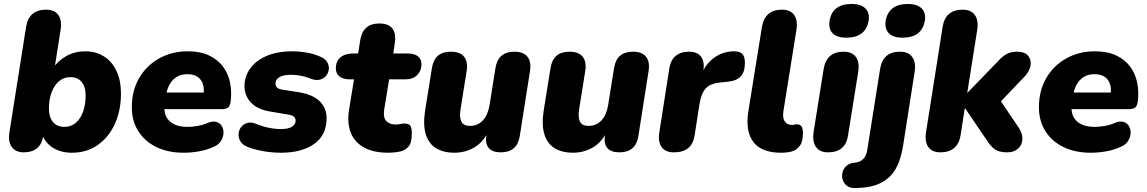

<svg xmlns="http://www.w3.org/2000/svg" viewBox="-20 -763 5812 973"><path d="M344 11Q291 11 251 -12.5Q211 -36 194 -81L207 -122L200 -80Q195 -36 169.5 -13.5Q144 9 100 9Q59 9 39.5 -18.5Q20 -46 28 -94L112 -626Q119 -670 144.5 -692Q170 -714 214 -714Q256 -714 275.5 -687Q295 -660 287 -611L256 -414H246Q274 -456 317 -479.5Q360 -503 411 -503Q466 -503 507 -477Q548 -451 570.5 -403Q593 -355 593 -289Q593 -203 562 -135Q531 -67 475 -28Q419 11 344 11ZM306 -120Q340 -120 364 -140.5Q388 -161 401 -197Q414 -233 414 -279Q414 -324 393.5 -348Q373 -372 337 -372Q303 -372 279 -351.5Q255 -331 241.5 -295Q228 -259 228 -213Q228 -168 249 -144Q270 -120 306 -120Z M911 11Q832 11 773 -17.5Q714 -46 681 -98Q648 -150 648 -219Q648 -304 685.5 -368Q723 -432 787.5 -467.5Q852 -503 931 -503Q995 -503 1039.5 -482Q1084 -461 1110.5 -425Q1137 -389 1146 -343.5Q1155 -298 1149 -250Q1146 -225 1135 -217.5Q1124 -210 1106 -210H793L805 -294H1027L1011 -281Q1016 -312 1008.5 -336Q1001 -360 981.5 -373.5Q962 -387 929 -387Q897 -387 875 -373Q853 -359 839.5 -335Q826 -311 822 -281L815 -242Q806 -183 837 -151.5Q868 -120 931 -120Q954 -120 982.5 -125Q1011 -130 1032 -140Q1059 -151 1077.5 -145Q1096 -139 1105 -122.5Q1114 -106 1112.5 -86Q1111 -66 1099 -47.5Q1087 -29 1063 -19Q1028 -3 988.5 4Q949 11 911 11Z M1404 11Q1358 11 1314 3Q1270 -5 1238 -17Q1211 -27 1199.5 -45Q1188 -63 1189 -83Q1190 -103 1201 -118Q1212 -133 1231.5 -139.5Q1251 -146 1276 -136Q1307 -123 1340 -116Q1373 -109 1403 -109Q1442 -109 1460 -121Q1478 -133 1478 -151Q1478 -165 1468.5 -172.5Q1459 -180 1437 -183L1348 -198Q1286 -208 1252.5 -242.5Q1219 -277 1219 -328Q1219 -374 1246.5 -414Q1274 -454 1328.5 -478.5Q1383 -503 1465 -503Q1495 -503 1531.5 -497Q1568 -491 1598 -478Q1625 -468 1636.5 -450.5Q1648 -433 1646.5 -414Q1645 -395 1634 -380.5Q1623 -366 1603 -360Q1583 -354 1558 -363Q1535 -373 1507.5 -378.5Q1480 -384 1455 -384Q1414 -384 1395 -371.5Q1376 -359 1376 -339Q1376 -328 1383.5 -320Q1391 -312 1409 -309L1498 -295Q1567 -283 1601 -249Q1635 -215 1635 -164Q1635 -78 1572 -33.5Q1509 11 1404 11Z M1948 11Q1872 11 1824 -16Q1776 -43 1757.5 -91Q1739 -139 1748 -201L1774 -361H1752Q1719 -361 1700.5 -375.5Q1682 -390 1682 -417Q1682 -453 1705.5 -472.5Q1729 -492 1770 -492H1795L1806 -562Q1813 -603 1837 -623.5Q1861 -644 1902 -644Q1948 -644 1968 -619Q1988 -594 1981 -547L1973 -492H2045Q2078 -492 2097 -478.5Q2116 -465 2116 -437Q2116 -405 2094.5 -383Q2073 -361 2036 -361H1952L1927 -208Q1921 -167 1937.5 -149.5Q1954 -132 1984 -132Q1999 -132 2009 -134.5Q2019 -137 2031 -137Q2050 -137 2058.5 -127Q2067 -117 2067 -88Q2067 -39 2050 -20Q2033 -1 2007 5Q1993 8 1977.5 9.5Q1962 11 1948 11Z M2281 11Q2229 11 2191.5 -11Q2154 -33 2138.5 -80Q2123 -127 2134 -201L2169 -419Q2176 -461 2200 -481Q2224 -501 2265 -501Q2311 -501 2331.5 -476Q2352 -451 2345 -404L2313 -204Q2308 -165 2319 -145Q2330 -125 2362 -125Q2401 -125 2427 -153Q2453 -181 2461 -231L2491 -419Q2498 -461 2522 -481Q2546 -501 2587 -501Q2632 -501 2652.5 -476Q2673 -451 2666 -404L2614 -73Q2601 9 2518 9Q2476 9 2457 -12.5Q2438 -34 2445 -81L2453 -135L2452 -91Q2425 -39 2380.5 -14Q2336 11 2281 11Z M2882 11Q2830 11 2792.5 -11Q2755 -33 2739.5 -80Q2724 -127 2735 -201L2770 -419Q2777 -461 2801 -481Q2825 -501 2866 -501Q2912 -501 2932.5 -476Q2953 -451 2946 -404L2914 -204Q2909 -165 2920 -145Q2931 -125 2963 -125Q3002 -125 3028 -153Q3054 -181 3062 -231L3092 -419Q3099 -461 3123 -481Q3147 -501 3188 -501Q3233 -501 3253.5 -476Q3274 -451 3267 -404L3215 -73Q3202 9 3119 9Q3077 9 3058 -12.5Q3039 -34 3046 -81L3054 -135L3053 -91Q3026 -39 2981.5 -14Q2937 11 2882 11Z M3395 9Q3353 9 3333.5 -17Q3314 -43 3321 -90L3372 -417Q3379 -459 3404.5 -480Q3430 -501 3472 -501Q3514 -501 3533 -475.5Q3552 -450 3544 -402L3539 -371H3530Q3548 -430 3592.5 -465.5Q3637 -501 3695 -503Q3727 -504 3741 -490.5Q3755 -477 3755 -445Q3755 -398 3733.5 -375.5Q3712 -353 3668 -349L3631 -345Q3579 -340 3556.5 -315Q3534 -290 3525 -237L3500 -76Q3493 -33 3467 -12Q3441 9 3395 9Z M3937 11Q3841 11 3799 -42Q3757 -95 3772 -196L3841 -625Q3848 -669 3873.5 -691.5Q3899 -714 3943 -714Q3985 -714 4004.5 -687Q4024 -660 4016 -611L3950 -199Q3945 -165 3957 -147.5Q3969 -130 3993 -130Q4001 -130 4007 -131.5Q4013 -133 4020 -133Q4033 -133 4041 -123.5Q4049 -114 4049 -87Q4049 -45 4033.5 -24.5Q4018 -4 3997 3Q3987 7 3970 9Q3953 11 3937 11Z M4176 9Q4134 9 4115 -18.5Q4096 -46 4103 -94L4154 -413Q4161 -457 4186.5 -479Q4212 -501 4256 -501Q4298 -501 4317.5 -474Q4337 -447 4329 -398L4278 -79Q4272 -35 4246.5 -13Q4221 9 4176 9ZM4269 -572Q4222 -572 4200 -594Q4178 -616 4184 -656Q4190 -699 4218.5 -721Q4247 -743 4296 -743Q4342 -743 4365 -721Q4388 -699 4382 -659Q4375 -616 4346.5 -594Q4318 -572 4269 -572Z M4315 190Q4288 191 4272 178.5Q4256 166 4250.5 148Q4245 130 4249.5 111Q4254 92 4268.5 78.5Q4283 65 4307 62Q4336 60 4353 44.5Q4370 29 4375 -3L4440 -413Q4447 -457 4472 -479Q4497 -501 4541 -501Q4583 -501 4603 -474Q4623 -447 4615 -398L4557 -27Q4546 46 4518.5 93.5Q4491 141 4442 165Q4393 189 4315 190ZM4553 -572Q4507 -572 4485 -594Q4463 -616 4468 -656Q4475 -699 4503.5 -721Q4532 -743 4581 -743Q4627 -743 4650 -721Q4673 -699 4667 -659Q4660 -616 4631.5 -594Q4603 -572 4553 -572Z M4745 9Q4704 9 4684.5 -18Q4665 -45 4673 -94L4757 -627Q4764 -671 4789.5 -692.5Q4815 -714 4859 -714Q4901 -714 4920.5 -686.5Q4940 -659 4932 -610L4882 -294H4884L5033 -448Q5058 -476 5080 -488.5Q5102 -501 5135 -501Q5172 -501 5189 -482Q5206 -463 5203 -434.5Q5200 -406 5176 -379L5031 -227L5025 -290L5144 -114Q5163 -83 5161 -55Q5159 -27 5138.5 -9Q5118 9 5084 9Q5044 9 5022 -6Q5000 -21 4977 -58L4871 -214H4869L4848 -78Q4834 9 4745 9Z M5508 11Q5429 11 5370 -17.5Q5311 -46 5278 -98Q5245 -150 5245 -219Q5245 -304 5282.5 -368Q5320 -432 5384.5 -467.5Q5449 -503 5528 -503Q5592 -503 5636.5 -482Q5681 -461 5707.5 -425Q5734 -389 5743 -343.5Q5752 -298 5746 -250Q5743 -225 5732 -217.5Q5721 -210 5703 -210H5390L5402 -294H5624L5608 -281Q5613 -312 5605.5 -336Q5598 -360 5578.5 -373.5Q5559 -387 5526 -387Q5494 -387 5472 -373Q5450 -359 5436.5 -335Q5423 -311 5419 -281L5412 -242Q5403 -183 5434 -151.5Q5465 -120 5528 -120Q5551 -120 5579.5 -125Q5608 -130 5629 -140Q5656 -151 5674.5 -145Q5693 -139 5702 -122.5Q5711 -106 5709.5 -86Q5708 -66 5696 -47.5Q5684 -29 5660 -19Q5625 -3 5585.5 4Q5546 11 5508 11Z"/></svg>

Font: Nunito ExtraLight Black
Style: Italic
Weight: 900
Italic angle: -9°
Version: Version 3.602